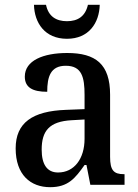

<svg xmlns="http://www.w3.org/2000/svg" viewBox="-20 -767 573 797"><path d="M258 -606C349 -606 392 -672 394 -747H345C334 -699 303 -679 258 -679C213 -679 181 -699 171 -747H121C123 -672 166 -606 258 -606ZM188 10C263 10 292 -27 331 -82H339L355 0H497V-44H494C452 -44 437 -60 437 -116V-374C437 -501 377 -547 259 -547C160 -547 83 -516 83 -449C83 -404 115 -386 176 -386C176 -449 190 -494 253 -494C320 -494 331 -446 331 -373V-314L254 -311C114 -306 45 -257 45 -151C45 -41 107 10 188 10ZM221 -51C175 -51 153 -85 153 -146C153 -223 184 -263 278 -268L331 -271V-191C331 -108 288 -51 221 -51Z"/></svg>

Font: Noto Serif Armenian SemiCondensed Medium
Style: Regular
Weight: 500
Width: 4
Designer: Monotype Design Team
Foundry: Monotype Imaging Inc.
Version: Version 2.008